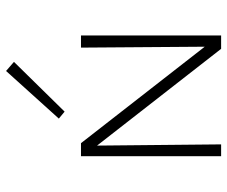

<svg xmlns="http://www.w3.org/2000/svg" viewBox="-78 -671 749 633"><g transform="rotate(-90 296.5 -354.5)"><path d="M245 -516 222 -535 379 -709 409 -683ZM496 -462V0H452L133 -409L137 0H98V-462H141L459 -54L456 -462Z"/></g></svg>

Font: Ysabeau SC Light
Style: Regular
Weight: 300
Designer: Christian Thalmann (Catharsis Fonts)
Version: Version 0.003